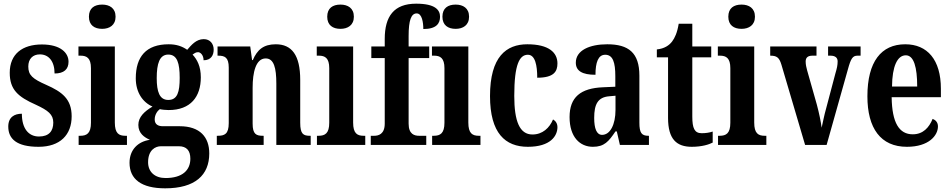

<svg xmlns="http://www.w3.org/2000/svg" viewBox="-20 -789 5174 1045"><path d="M190 10C307 10 370 -55 370 -156C370 -250 318 -289 232 -327C157 -360 134 -380 134 -427C134 -468 158 -493 197 -493C244 -493 277 -457 277 -389C328 -389 353 -412 353 -453C353 -501 310 -547 208 -547C103 -547 33 -496 33 -393C33 -301 78 -262 175 -219C242 -188 270 -166 270 -122C270 -76 247 -46 192 -46C135 -46 99 -90 99 -170C59 -170 25 -152 25 -100C25 -33 71 10 190 10Z M536 -632C576 -632 609 -652 609 -698C609 -745 576 -764 536 -764C494 -764 464 -745 464 -698C464 -652 494 -632 536 -632ZM408 0H671V-50H662C627 -50 605 -63 605 -122V-536H407V-486H419C452 -486 475 -473 475 -418V-121C475 -63 452 -50 417 -50H408Z M879 236C1042 236 1119 164 1119 46C1119 -42 1069 -102 958 -102H866C841 -102 822 -112 822 -139C822 -165 837 -186 850 -195C860 -192 885 -190 898 -190C1018 -190 1073 -263 1073 -368C1073 -428 1053 -465 1028 -492C1037 -498 1045 -505 1058 -505C1071 -505 1088 -489 1088 -461C1129 -461 1143 -489 1143 -519C1143 -550 1124 -576 1089 -576C1047 -576 1021 -543 999 -518C971 -537 941 -548 898 -548C775 -548 719 -480 719 -363C719 -286 757 -232 810 -209C765 -182 733 -152 733 -109C733 -63 766 -41 796 -28C732 -19 685 25 685 97C685 186 749 236 879 236ZM896 -245C848 -245 833 -290 833 -364C833 -442 848 -492 896 -492C945 -492 958 -444 958 -365C958 -289 946 -245 896 -245ZM881 180C823 180 786 147 786 94C786 27 826 7 856 7H953C995 7 1016 30 1016 75C1016 137 973 180 881 180Z M1160 0H1415V-50H1411C1375 -50 1355 -58 1355 -116V-312C1355 -394 1372 -471 1426 -471C1471 -471 1484 -419 1484 -334V0H1671V-50H1667C1631 -50 1614 -59 1614 -121V-354C1614 -489 1568 -548 1481 -548C1414 -548 1380 -518 1356 -462H1352L1342 -536H1164V-486H1168C1203 -486 1225 -477 1225 -421V-119C1225 -59 1202 -50 1165 -50H1160Z M1833 -632C1873 -632 1906 -652 1906 -698C1906 -745 1873 -764 1833 -764C1791 -764 1761 -745 1761 -698C1761 -652 1791 -632 1833 -632ZM1705 0H1968V-50H1959C1924 -50 1902 -63 1902 -122V-536H1704V-486H1716C1749 -486 1772 -473 1772 -418V-121C1772 -63 1749 -50 1714 -50H1705Z M1998 0H2300V-50H2261C2236 -50 2204 -58 2204 -116V-473H2316V-536H2204V-593C2204 -679 2218 -716 2248 -716C2277 -716 2284 -666 2284 -631C2356 -631 2375 -662 2375 -698C2375 -734 2350 -769 2245 -769C2124 -769 2074 -700 2074 -577V-536H2001V-473H2074V-116C2074 -58 2039 -50 2017 -50H1998Z M2460 -632C2500 -632 2533 -652 2533 -698C2533 -745 2500 -764 2460 -764C2418 -764 2388 -745 2388 -698C2388 -652 2418 -632 2460 -632ZM2332 0H2595V-50H2586C2551 -50 2529 -63 2529 -122V-536H2331V-486H2343C2376 -486 2399 -473 2399 -418V-121C2399 -63 2376 -50 2341 -50H2332Z M2853 10C2977 10 3014 -50 3014 -97C3014 -117 3004 -131 2990 -139C2971 -93 2933 -57 2878 -57C2808 -57 2779 -129 2779 -267C2779 -440 2808 -491 2853 -491C2893 -491 2904 -433 2904 -366C2995 -366 3014 -400 3014 -444C3014 -503 2967 -548 2850 -548C2736 -548 2647 -481 2647 -266C2647 -64 2730 10 2853 10Z M3207 10C3269 10 3293 -19 3330 -74H3337L3354 0H3512V-50H3509C3472 -50 3460 -66 3460 -121V-377C3460 -502 3401 -548 3285 -548C3189 -548 3114 -515 3114 -448C3114 -403 3149 -382 3221 -382C3221 -450 3236 -491 3274 -491C3316 -491 3329 -449 3329 -374V-317L3262 -314C3140 -309 3080 -260 3080 -152C3080 -42 3137 10 3207 10ZM3257 -55C3227 -55 3214 -90 3214 -147C3214 -222 3234 -260 3296 -265L3330 -268V-191C3330 -111 3301 -55 3257 -55Z M3745 10C3801 10 3840 -3 3859 -13V-73C3841 -67 3821 -64 3799 -64C3760 -64 3748 -91 3748 -155V-477H3851V-536H3748V-660H3674C3666 -611 3653 -583 3638 -563C3622 -542 3596 -524 3555 -520V-477H3616V-147C3616 -31 3663 10 3745 10Z M4016 -632C4056 -632 4089 -652 4089 -698C4089 -745 4056 -764 4016 -764C3974 -764 3944 -745 3944 -698C3944 -652 3974 -632 4016 -632ZM3888 0H4151V-50H4142C4107 -50 4085 -63 4085 -122V-536H3887V-486H3899C3932 -486 3955 -473 3955 -418V-121C3955 -63 3932 -50 3897 -50H3888Z M4233 -437 4362 0H4479L4595 -412C4611 -471 4621 -486 4647 -486H4664V-536H4487V-486H4500C4527 -486 4539 -474 4539 -455C4539 -434 4535 -417 4527 -390L4477 -201C4465 -159 4458 -120 4452 -94C4448 -126 4438 -174 4426 -219L4373 -406C4369 -421 4365 -437 4365 -454C4365 -474 4375 -486 4402 -486H4424V-536H4172V-486C4207 -486 4221 -477 4233 -437Z M4916 10C5036 10 5085 -52 5085 -101C5085 -123 5072 -136 5056 -142C5037 -95 5004 -58 4948 -58C4874 -58 4835 -120 4833 -260H5101V-306C5101 -464 5027 -548 4907 -548C4776 -548 4701 -453 4701 -265C4701 -91 4773 10 4916 10ZM4972 -318H4835C4836 -428 4864 -488 4910 -488C4954 -488 4972 -423 4972 -318Z"/></svg>

Font: Noto Serif Myanmar ExtraCondensed
Style: Bold
Weight: 700
Width: 2
Designer: Ben Mitchell and the Monotype Design Team
Foundry: Monotype Imaging Inc.
Version: Version 2.106